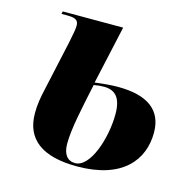

<svg xmlns="http://www.w3.org/2000/svg" viewBox="-86 -622 720 718"><g transform="rotate(15 274.0 -263.0)"><path d="M272 10C449 10 518 -81 518 -186C518 -275 457 -317 344 -317C317 -317 286 -314 255 -310L305 -536H71L69 -526H92C129 -526 135 -515 135 -497C135 -482 130 -462 124 -430L83 -243C74 -204 69 -176 69 -142C69 -41 137 10 272 10ZM262 0C233 0 215 -21 215 -63C215 -120 234 -206 254 -300C269 -303 281 -304 293 -304C338 -304 361 -278 361 -216C361 -123 321 0 262 0Z"/></g></svg>

Font: Noto Serif Display Condensed ExtraBold
Style: Italic
Weight: 800
Width: 3
Italic angle: -12°
Designer: Monotype Design Team
Foundry: Monotype Imaging Inc.
Version: Version 2.009